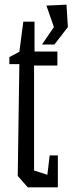

<svg xmlns="http://www.w3.org/2000/svg" viewBox="-20 -803 311 823"><path d="M211 -687 179 -779 265 -783 271 -687 213 -612H160ZM56 -49 63 -528H20V-558L63 -581L80 -710H128V-582H226V-522H126V-72L183 -54L193 -137H228V0H99Z"/></svg>

Font: Bahianita
Style: Regular
Weight: 400
Designer: Pablo Cosgaya & Dani Raskovsky
Foundry: Pablo Cosgaya & Dani Raskovsky
Version: Version 1.008